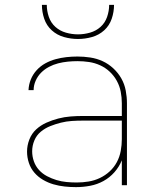

<svg xmlns="http://www.w3.org/2000/svg" viewBox="-20 -760 640 788"><path d="M292 8Q269 8 245.5 5.5Q222 3 199.5 -3.5Q177 -10 156.5 -22Q136 -34 121 -51.5Q106 -69 98.5 -91.5Q91 -114 91 -138Q91 -163 100.5 -187.5Q110 -212 128.5 -229Q147 -246 170.5 -256.5Q194 -267 219 -273.5Q244 -280 269.5 -282Q295 -284 320 -284H480V-336Q480 -360 475.5 -383.5Q471 -407 459.5 -428Q448 -449 430.5 -465.5Q413 -482 391 -492Q369 -502 345.5 -505.5Q322 -509 298 -509Q278 -509 258 -507Q238 -505 218.5 -500Q199 -495 181 -485.5Q163 -476 149 -462Q135 -448 126.5 -429Q118 -410 118 -390H97Q98 -413 106.5 -434Q115 -455 130.5 -472Q146 -489 166 -500Q186 -511 208 -517Q230 -523 252.5 -525.5Q275 -528 298 -528Q324 -528 350.5 -524Q377 -520 401 -509Q425 -498 445 -479.5Q465 -461 478 -438Q491 -415 496 -388.5Q501 -362 501 -336V0H480V-102Q469 -75 449.5 -53Q430 -31 404.5 -17Q379 -3 350 2.5Q321 8 292 8ZM295 -11Q319 -11 343.5 -15Q368 -19 390 -29.5Q412 -40 430 -56.5Q448 -73 459.5 -94.5Q471 -116 475.5 -140.5Q480 -165 480 -189V-265H320Q297 -265 274.5 -263.5Q252 -262 230 -256.5Q208 -251 186.5 -242.5Q165 -234 147.5 -219.5Q130 -205 121 -183.5Q112 -162 112 -139Q112 -118 119 -98Q126 -78 140 -62.5Q154 -47 173 -37Q192 -27 212 -21Q232 -15 253 -13Q274 -11 295 -11ZM300 -600Q271 -600 242.5 -608Q214 -616 192.5 -635.5Q171 -655 161.5 -683Q152 -711 152 -740H172Q172 -715 180.5 -690.5Q189 -666 207.5 -649.5Q226 -633 250.5 -626Q275 -619 300 -619Q325 -619 349.5 -626Q374 -633 392.5 -649.5Q411 -666 419.5 -690.5Q428 -715 428 -740H448Q448 -711 438.5 -683Q429 -655 407.5 -635.5Q386 -616 357.5 -608Q329 -600 300 -600Z"/></svg>

Font: Iosevka Aile Thin
Style: Regular
Weight: 100
Designer: Belleve Invis
Foundry: Belleve Invis
Version: Version 31.1.0; ttfautohint (v1.8.4)